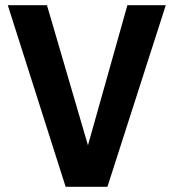

<svg xmlns="http://www.w3.org/2000/svg" viewBox="-20 -720 668 740"><path d="M471 -700 319 -160 161 -700H10L233 0H394L619 -700Z"/></svg>

Font: Arthouse Owned
Style: Bold
Weight: 700
Designer: Jeremy Tribby
Foundry: Tribby Type
Version: Version 1.000;PS 001.000;hotconv 1.0.88;makeotf.lib2.5.64775